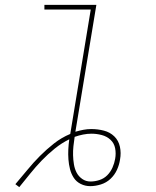

<svg xmlns="http://www.w3.org/2000/svg" viewBox="-20 -755 640 787"><path d="M59 12 43 0Q68 -29 92.5 -59Q117 -89 144 -116Q171 -143 201.5 -167Q232 -191 268 -206L352 -716H162V-735H375L289 -215Q306 -220 322 -223Q338 -226 354 -226Q381 -226 406 -219.5Q431 -213 448.5 -196Q466 -179 471.5 -153.5Q477 -128 472 -101Q469 -80 459.5 -59Q450 -38 433 -22Q416 -6 393.5 1Q371 8 350 8Q329 8 311 -1Q293 -10 282.5 -26Q272 -42 267 -61.5Q262 -81 260.5 -101.5Q259 -122 260 -142.5Q261 -163 264 -184Q233 -169 204.5 -146Q176 -123 151 -97Q126 -71 103.5 -43Q81 -15 59 12ZM351 -11Q369 -11 387.5 -17Q406 -23 419.5 -36.5Q433 -50 441 -68Q449 -86 452 -104Q456 -126 452 -147Q448 -168 433 -182Q418 -196 397 -201.5Q376 -207 355 -207Q338 -207 320.5 -203.5Q303 -200 286 -194Q283 -175 281 -156Q279 -137 279.5 -118.5Q280 -100 283 -81.5Q286 -63 294 -47.5Q302 -32 317 -21.5Q332 -11 351 -11Z"/></svg>

Font: Iosevka Thin Extended
Style: Italic
Weight: 100
Width: 7
Italic angle: -9°
Monospace: yes
Designer: Belleve Invis
Foundry: Belleve Invis
Version: Version 32.5.0; ttfautohint (v1.8.4)